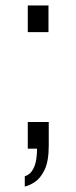

<svg xmlns="http://www.w3.org/2000/svg" viewBox="-20 -546 279 705"><path d="M71 139V101Q86 97 96.5 83Q107 69 111.5 47.5Q116 26 116 0H82V-98H159V-12Q159 46 144 77Q129 108 109 121.5Q89 135 71 139ZM82 -428V-526H158V-428Z"/></svg>

Font: Archivo Condensed Light
Style: Regular
Weight: 300
Width: 3
Designer: Hector Gatti
Foundry: Omnibus-Type
Version: Version 2.001